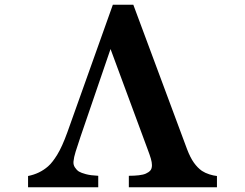

<svg xmlns="http://www.w3.org/2000/svg" viewBox="-20 -795 1040 815"><path d="M459 -774.9H545.9L773.9 -162.1Q787.6 -126 803.2 -104.2Q818.8 -82.5 836.9 -69.8Q851.1 -60.5 868.9 -54.9Q886.7 -49.3 900.9 -47.9V0H526.9V-48.8Q550.3 -48.8 569.3 -51Q588.4 -53.2 599.1 -58.1Q611.3 -63.5 618.2 -71.3Q625 -79.1 625 -94.2Q625 -105.5 620.4 -121.6Q615.7 -137.7 606 -163.1L449.2 -586.9L321.8 -214.8Q308.6 -175.3 301 -151.1Q293.5 -127 292 -109.9Q290.5 -95.7 297.9 -84.5Q305.2 -73.2 314.9 -66.9Q324.7 -61 344.7 -55.7Q364.7 -50.3 397 -48.8V0H99.1V-47.9Q148.4 -57.6 184.1 -88.9Q202.1 -104.5 222.9 -138.2Q243.7 -171.9 266.1 -233.9Z"/></svg>

Font: BIZ UDMincho
Style: Bold
Weight: 700
Monospace: yes
Designer: TypeBank Co., Ltd.
Foundry: Morisawa Inc.
Version: Version 1.06